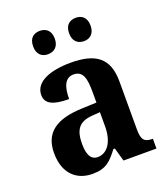

<svg xmlns="http://www.w3.org/2000/svg" viewBox="-139 -849 838 958"><g transform="rotate(-20 280.0 -370.5)"><path d="M375 -627C403 -627 431 -644 431 -689C431 -735 403 -751 375 -751C344 -751 317 -735 317 -689C317 -644 344 -627 375 -627ZM183 -627C213 -627 241 -644 241 -689C241 -735 213 -751 183 -751C153 -751 126 -735 126 -689C126 -644 153 -627 183 -627ZM188 10C259 10 286 -17 327 -71H335L355 0H530V-52H527C485 -52 471 -68 471 -123V-378C471 -503 405 -549 274 -549C167 -549 81 -518 81 -447C81 -400 122 -381 205 -381C205 -445 221 -489 267 -489C318 -489 327 -444 327 -374V-318L250 -315C111 -310 42 -261 42 -153C42 -42 106 10 188 10ZM241 -60C205 -60 189 -91 189 -148C189 -221 212 -259 286 -264L327 -267V-191C327 -112 293 -60 241 -60Z"/></g></svg>

Font: Noto Serif Bengali SemiCondensed
Style: Bold
Weight: 700
Width: 4
Designer: Juan Bruce, Universal Thirst, Indian Type Foundry and the Monotype Design Team.
Foundry: Monotype Imaging Inc.
Version: Version 2.003